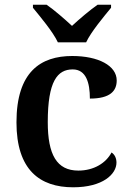

<svg xmlns="http://www.w3.org/2000/svg" viewBox="-20 -786 554 816"><path d="M226 -606H346C367 -651 421 -715 452 -753V-766H395C363 -744 316 -704 286 -676C256 -704 210 -744 178 -766H120V-753C151 -715 205 -651 226 -606ZM291 10C417 10 475 -46 475 -95C475 -113 468 -129 454 -138C431 -94 380 -61 313 -61C221 -61 183 -129 183 -267C183 -441 224 -491 289 -491C346 -491 362 -434 362 -367C449 -367 476 -400 476 -444C476 -507 398 -548 287 -548C153 -548 50 -481 50 -266C50 -64 149 10 291 10Z"/></svg>

Font: Noto Serif Ethiopic SemiBold
Style: Regular
Weight: 600
Designer: Monotype Design Team
Foundry: Monotype Imaging Inc.
Version: Version 2.102